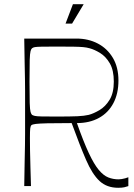

<svg xmlns="http://www.w3.org/2000/svg" viewBox="-20 -883 636 911"><path d="M95 0Q96 -72 97 -118Q98 -164 98.5 -194.5Q99 -225 99 -247.5Q99 -270 99 -293.5Q99 -317 99 -350Q99 -383 99 -406.5Q99 -430 99 -452.5Q99 -475 98.5 -505.5Q98 -536 97 -582Q96 -628 95 -700H343Q399 -700 444 -676.5Q489 -653 515.5 -608.5Q542 -564 542 -501Q542 -439 518 -393.5Q494 -348 449.5 -323.5Q405 -299 345 -299Q376 -211 401 -157.5Q426 -104 448.5 -77Q471 -50 494 -41Q517 -32 543 -32Q550 -32 558 -33.5Q566 -35 574 -37Q582 -39 589 -42V0Q581 3 570 5.5Q559 8 541 8Q487 8 452.5 -24Q418 -56 388.5 -124Q359 -192 320 -299Q244 -299 204.5 -298Q165 -297 149.5 -295Q134 -293 129 -289Q125 -285 123.5 -274Q122 -263 122 -228Q122 -207 122.5 -169Q123 -131 124.5 -86Q126 -41 127 0ZM249 -330Q315 -330 347.5 -331.5Q380 -333 401 -338Q424 -344 452 -360.5Q480 -377 500 -409.5Q520 -442 520 -496Q520 -550 501 -582.5Q482 -615 455 -631.5Q428 -648 405 -654Q391 -658 374.5 -659.5Q358 -661 329 -661.5Q300 -662 249 -662Q201 -662 177.5 -661.5Q154 -661 145.5 -659.5Q137 -658 132 -654Q128 -651 125 -640.5Q122 -630 121 -598Q120 -566 120 -496Q120 -427 121 -394.5Q122 -362 125 -352Q128 -342 132 -338Q137 -335 145.5 -333Q154 -331 177.5 -330.5Q201 -330 249 -330ZM291 -771 326 -863H377L322 -771Z"/></svg>

Font: Ojuju ExtraLight
Style: Regular
Weight: 200
Designer: Chisaokwu Joboson, Mirko Velimirovic
Foundry: Udi Foundry
Version: Version 1.000